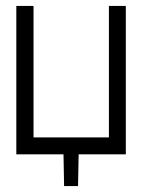

<svg xmlns="http://www.w3.org/2000/svg" viewBox="-20 -520 484 647"><path d="M404 -500H347V-57H93V-500H35V0H194L196 107H243L245 0H404Z"/></svg>

Font: Advent Pro
Style: Regular
Weight: 400
Designer: VivaRado, Andreas Kalpakidis
Foundry: VivaRado, Andreas Kalpakidis
Version: Version 3.000